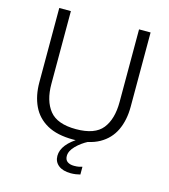

<svg xmlns="http://www.w3.org/2000/svg" viewBox="-131 -816 993 1125"><g transform="rotate(15 365.5 -254.0)"><path d="M366 10.5Q268.5 10.5 207.2 -23.8Q146 -58 117 -119.5Q88 -181 88 -262.5V-713H158.5V-271.5Q158.5 -169 205.2 -110.8Q252 -52.5 365.5 -52.5Q480 -52.5 526 -110.5Q572 -168.5 572 -272.5V-713H642V-262.5Q642 -181 613 -119.5Q584 -58 523 -23.8Q462 10.5 366 10.5ZM403.5 205Q355 205 328.2 183.5Q301.5 162 301.5 126.5Q301.5 56 406 -5.5V-20.5L440 -23L456 0Q414.5 21.5 384.8 52Q355 82.5 355 113Q355 136 370.2 147Q385.5 158 410.5 158Q428 158 440.5 155.5Q453 153 460 150.5V197.5Q449 200.5 433.8 202.8Q418.5 205 403.5 205Z"/></g></svg>

Font: Heraclito Light
Style: Regular
Weight: 300
Designer: Kostas Bartsokas (font) & Cristiano Sobral (main changes)
Foundry: Kostas Bartsokas (font) & Cristiano Sobral (main changes)
Version: Version 1.00;July 8, 2020;FontCreator 13.0.0.2655 64-bit